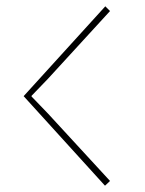

<svg xmlns="http://www.w3.org/2000/svg" viewBox="-20 -710 459 609"><path d="M329 -675 132 -460 80 -406V-404L132 -350L329 -136L313 -121L55 -405L314 -690Z"/></svg>

Font: TypoPRO Sinkin Sans
Style: 100 Thin
Weight: 100
Designer: Keith Bates
Foundry: K-Type
Version: Sinkin Sans (version 1.0)  by Keith Bates   •   © 2014   www